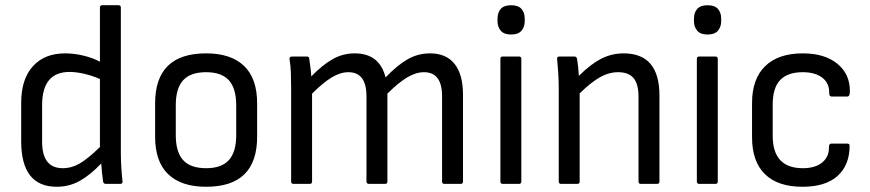

<svg xmlns="http://www.w3.org/2000/svg" viewBox="-20 -703 3326 734"><path d="M197 11Q61 11 61 -163V-310Q61 -400 105.5 -449.5Q150 -499 229 -499Q264 -499 300.5 -490Q337 -481 362 -467V-674Q362 -683 371 -683H433Q442 -683 442 -674V-115Q442 -90 444 -59.5Q446 -29 448 -13Q451 0 439 0H385Q375 0 374 -10Q372 -23 370 -42Q368 -61 367 -78Q324 -33 284 -11Q244 11 197 11ZM141 -161Q141 -60 220 -60Q254 -60 285.5 -78.5Q317 -97 362 -141V-401Q332 -414 301.5 -421Q271 -428 246 -428Q141 -428 141 -301Z M768 11Q673 11 623 -37Q573 -85 573 -180V-308Q573 -499 768 -499Q863 -499 913 -451Q963 -403 963 -308V-180Q963 11 768 11ZM768 -60Q827 -60 855 -91Q883 -122 883 -186V-301Q883 -365 855 -396Q827 -427 768 -427Q708 -427 680 -396Q652 -365 652 -301V-186Q652 -122 680 -91Q708 -60 768 -60Z M1102 0Q1093 0 1093 -9V-366Q1093 -395 1092 -424Q1091 -453 1087 -476Q1085 -487 1097 -487H1153Q1161 -487 1162 -480Q1164 -464 1166.5 -447Q1169 -430 1170 -411Q1213 -455 1252 -477Q1291 -499 1336 -499Q1431 -499 1454 -407Q1499 -454 1538.5 -476.5Q1578 -499 1624 -499Q1686 -499 1718 -458.5Q1750 -418 1750 -341V-9Q1750 0 1741 0H1679Q1670 0 1670 -9V-335Q1670 -427 1601 -427Q1570 -427 1536.5 -407Q1503 -387 1461 -345V-9Q1461 0 1452 0H1391Q1381 0 1381 -9V-335Q1381 -427 1312 -427Q1281 -427 1248 -407Q1215 -387 1173 -345V-9Q1173 0 1164 0Z M1902 0Q1893 0 1893 -9V-478Q1893 -487 1902 -487H1964Q1973 -487 1973 -478V-9Q1973 0 1964 0ZM1934 -571Q1907 -571 1894.5 -585.5Q1882 -600 1882 -622V-632Q1882 -655 1894.5 -669Q1907 -683 1934 -683Q1961 -683 1973.5 -669Q1986 -655 1986 -632V-622Q1986 -600 1973.5 -585.5Q1961 -571 1934 -571Z M2125 0Q2116 0 2116 -9V-366Q2116 -394 2114 -425.5Q2112 -457 2110 -476Q2108 -487 2119 -487H2176Q2184 -487 2186 -478Q2188 -467 2190 -449Q2192 -431 2193 -413Q2237 -457 2277.5 -478Q2318 -499 2364 -499Q2501 -499 2501 -338V-9Q2501 0 2492 0H2430Q2421 0 2421 -9V-333Q2421 -382 2402 -404.5Q2383 -427 2343 -427Q2308 -427 2274 -408Q2240 -389 2196 -346V-9Q2196 0 2187 0Z M2653 0Q2644 0 2644 -9V-478Q2644 -487 2653 -487H2715Q2724 -487 2724 -478V-9Q2724 0 2715 0ZM2685 -571Q2658 -571 2645.5 -585.5Q2633 -600 2633 -622V-632Q2633 -655 2645.5 -669Q2658 -683 2685 -683Q2712 -683 2724.5 -669Q2737 -655 2737 -632V-622Q2737 -600 2724.5 -585.5Q2712 -571 2685 -571Z M3048 11Q2953 11 2904 -37.5Q2855 -86 2855 -178V-309Q2855 -401 2905 -450Q2955 -499 3049 -499Q3133 -499 3181.5 -459Q3230 -419 3229 -353Q3229 -334 3219 -334H3159Q3150 -334 3150 -347Q3151 -385 3123.5 -406Q3096 -427 3049 -427Q2991 -427 2962.5 -397Q2934 -367 2934 -303V-184Q2934 -60 3049 -60Q3097 -60 3123.5 -82Q3150 -104 3149 -141Q3149 -154 3158 -154H3219Q3228 -154 3228 -146Q3228 -72 3182 -30.5Q3136 11 3048 11Z"/></svg>

Font: Sofia Sans Semi Condensed
Style: Regular
Weight: 400
Designer: Botio Nikoltchev, Ani Petrova
Foundry: lettersoup
Version: Version 4.100; ttfautohint (v1.8.4.7-5d5b)